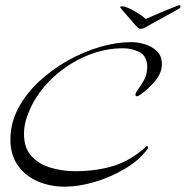

<svg xmlns="http://www.w3.org/2000/svg" viewBox="-20 -664 697 720"><path d="M222 36Q168 36 121.5 16Q75 -4 47 -43.5Q19 -83 19 -141Q19 -202 48 -257Q77 -312 125.5 -357.5Q174 -403 233.5 -436.5Q293 -470 355 -488Q417 -506 472 -506Q497 -506 523.5 -498Q550 -490 568.5 -472Q587 -454 587 -424Q587 -390 561.5 -360Q536 -330 509 -311Q506 -309 501.5 -306Q497 -303 493 -303Q488 -303 488 -309Q488 -317 499 -331Q510 -345 521 -365.5Q532 -386 532 -413Q532 -453 504 -468Q476 -483 441 -483Q375 -483 311.5 -457.5Q248 -432 195.5 -388Q143 -344 109 -287Q93 -259 81.5 -227Q70 -195 70 -162Q70 -108 99 -77.5Q128 -47 172 -34.5Q216 -22 262 -22Q340 -22 404.5 -41.5Q469 -61 528 -114Q530 -116 532 -116Q535 -116 535 -110Q535 -106 533 -105Q501 -62 447.5 -30.5Q394 1 334.5 18.5Q275 36 222 36ZM509 -556Q502 -556 498 -559.5Q494 -563 490 -567Q479 -579 467.5 -593Q456 -607 444 -620Q440 -625 435 -631Q430 -637 430 -638Q432 -640 437 -640Q441 -640 446 -639.5Q451 -639 456 -636Q468 -632 490 -619Q512 -606 527 -593Q552 -604 580 -616Q608 -628 627 -635Q635 -638 642 -641Q649 -644 652 -644Q657 -644 657 -640Q657 -639 655.5 -635.5Q654 -632 647 -629Q642 -626 624.5 -616.5Q607 -607 586.5 -595.5Q566 -584 548.5 -574.5Q531 -565 526 -562Q521 -558 515 -557Q514 -557 512.5 -556.5Q511 -556 509 -556Z"/></svg>

Font: Caramel
Style: Regular
Weight: 400
Designer: Robert E. Leuschke
Foundry: Robert E. Leuschke
Version: Version 1.010